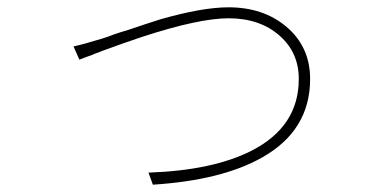

<svg xmlns="http://www.w3.org/2000/svg" viewBox="-20 -504 1040 525"><path d="M261 -399Q271 -402 292 -410L310 -416L330 -422Q380 -439 418 -451Q533 -484 605 -484Q700 -484 763 -431Q828 -376 828 -288Q828 -147 696 -73Q586 -11 398 1L386 -32Q562 -38 668 -92Q797 -158 797 -288Q797 -360 745 -406Q691 -454 605 -454Q524 -454 368 -403Q320 -387 260 -365Q251 -361 239 -357L230 -353L221 -350Q203 -343 197 -341L181 -377Q209 -383 261 -399Z"/></svg>

Font: Noto Sans CJK TC Thin
Style: Regular
Weight: 250
Designer: Ryoko NISHIZUKA ???? (kana & ideographs); Paul D. Hunt (Latin, Greek & Cyrillic); Wenlong ZHANG ??? (bopomofo); Sandoll 
Foundry: Adobe Systems Incorporated
Version: Version 1.004 January 19, 2016